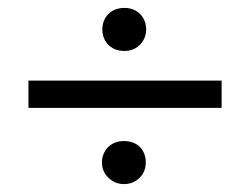

<svg xmlns="http://www.w3.org/2000/svg" viewBox="-20 -515 634 486"><path d="M52 -242V-311H541V-242ZM238 -104Q238 -119 245.5 -132Q253 -145 265.5 -151.5Q278 -158 294 -158Q310 -158 322.5 -151.5Q335 -145 342 -132.5Q349 -120 349 -104Q349 -88 342 -76Q335 -64 322.5 -56.5Q310 -49 294 -49Q278 -49 265.5 -56.5Q253 -64 245.5 -76Q238 -88 238 -104ZM239 -440Q239 -456 246 -468.5Q253 -481 265.5 -488Q278 -495 295 -495Q311 -495 323.5 -488Q336 -481 343 -468.5Q350 -456 350 -440Q350 -425 342.5 -412.5Q335 -400 323 -393Q311 -386 295 -386Q278 -386 265.5 -393Q253 -400 246 -412.5Q239 -425 239 -440Z"/></svg>

Font: Our Lexend Light
Style: Regular
Weight: 300
Designer: Bonnie Shaver-Troup, Thomas Jockin
Foundry: Lexend
Version: Version 1.007